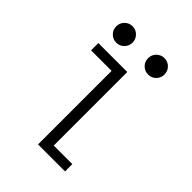

<svg xmlns="http://www.w3.org/2000/svg" viewBox="-195 -749 840 840"><g transform="rotate(45 225.0 -329.0)"><path d="M72 -607Q72 -628.5 86.8 -643.2Q101.5 -658 122.5 -658Q143.5 -658 158.2 -643.2Q173 -628.5 173 -607Q173 -586 158.2 -571.2Q143.5 -556.5 122.5 -556.5Q101.5 -556.5 86.8 -571.2Q72 -586 72 -607ZM319.5 -556.5Q298.5 -556.5 283.8 -571.2Q269 -586 269 -607Q269 -628.5 283.8 -643.2Q298.5 -658 319.5 -658Q341 -658 355.8 -643.2Q370.5 -628.5 370.5 -607Q370.5 -586 355.8 -571.2Q341 -556.5 319.5 -556.5ZM247.5 -45H362.5V0H195.5V-455H68.5V-500H247.5Z"/></g></svg>

Font: League Mono Condensed UltraLight
Style: Regular
Weight: 200
Width: 1
Designer: Tyler Finck
Foundry: The League of Moveable Type / Tyler Finck
Version: Version 2.210